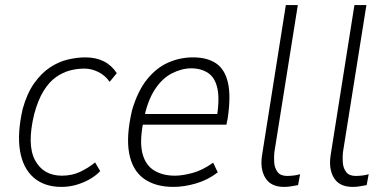

<svg xmlns="http://www.w3.org/2000/svg" viewBox="-20 -725 1514 753"><path d="M221 8Q154 8 112 -28.5Q70 -65 58.5 -133.5Q47 -202 69 -298Q86 -359 114 -398.5Q142 -438 176 -460.5Q210 -483 246 -491.5Q282 -500 315 -500Q356 -500 387 -484.5Q418 -469 438 -438L410 -404Q393 -429 366 -442.5Q339 -456 311 -456Q282 -456 254 -448.5Q226 -441 199.5 -422.5Q173 -404 151 -368.5Q129 -333 114 -277Q85 -157 117.5 -96.5Q150 -36 223 -36Q262 -36 294 -51Q326 -66 353 -88L373 -54Q354 -34 329 -20.5Q304 -7 277 0.5Q250 8 221 8Z M660 8Q589 8 544 -24.5Q499 -57 486.5 -124Q474 -191 498 -293Q520 -368 556.5 -413.5Q593 -459 639.5 -479.5Q686 -500 737 -500Q793 -500 827.5 -476.5Q862 -453 874 -400.5Q886 -348 873 -261L868 -236H524L531 -278H852L829 -256Q842 -333 833 -376.5Q824 -420 796.5 -438.5Q769 -457 730 -457Q693 -457 654.5 -437.5Q616 -418 587 -373.5Q558 -329 544 -257L541 -241Q527 -167 539 -122Q551 -77 584.5 -56.5Q618 -36 666 -36Q695 -36 734.5 -46.5Q774 -57 816 -87L834 -49Q795 -19 748.5 -5.5Q702 8 660 8Z M1094 8Q1042 8 1020.5 -27.5Q999 -63 1008 -118L1101 -705H1148L1056 -128Q1054 -109 1055.5 -87.5Q1057 -66 1068.5 -50.5Q1080 -35 1106 -35Q1119 -35 1134.5 -37Q1150 -39 1157 -42L1149 1Q1131 4 1120 6Q1109 8 1094 8Z M1363 8Q1311 8 1289.5 -27.5Q1268 -63 1277 -118L1370 -705H1417L1325 -128Q1323 -109 1324.5 -87.5Q1326 -66 1337.5 -50.5Q1349 -35 1375 -35Q1388 -35 1403.5 -37Q1419 -39 1426 -42L1418 1Q1400 4 1389 6Q1378 8 1363 8Z"/></svg>

Font: Nunito Sans 7pt Condensed ExtraLight
Style: Italic
Weight: 250
Width: 3
Italic angle: -9°
Designer: Vernon Adams
Foundry: Vernon Adams
Version: Version 3.101;gftools[0.9.27]